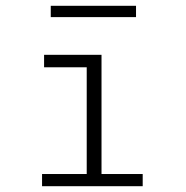

<svg xmlns="http://www.w3.org/2000/svg" viewBox="-20 -642 640 662"><path d="M125 0V-42H279V-410H132V-453H330V-42H472V0ZM155 -583V-622H449V-583Z"/></svg>

Font: Inconsolata Expanded Light
Style: Regular
Weight: 300
Width: 7
Monospace: yes
Designer: Raph Levien, Cyreal, Brenton Simpson
Foundry: Raph Levien, Cyreal, Google
Version: Version 3.001; ttfautohint (v1.8.2.53-6de2)